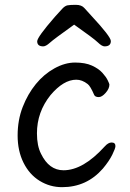

<svg xmlns="http://www.w3.org/2000/svg" viewBox="-20 -751 540 795"><path d="M237 24Q187 24 144.5 -2Q102 -28 77.5 -77Q53 -126 53 -190Q53 -254 74 -308Q95 -362 128.5 -403Q162 -444 205.5 -468Q249 -492 291 -492Q333 -492 360.5 -479.5Q388 -467 403.5 -450Q419 -433 426 -418.5Q433 -404 433 -401Q433 -384 417.5 -366.5Q402 -349 389 -349Q374 -349 370 -358Q354 -395 343 -403Q320 -421 296 -421Q243 -421 189 -357Q133 -287 133 -199Q133 -147 150 -114Q183 -46 243 -46Q324 -46 413 -144Q428 -161 442 -161Q458 -161 458 -146Q458 -137 445 -110.5Q432 -84 406 -53Q339 24 237 24ZM159 -559Q134 -559 134 -580Q134 -597 207 -681Q226 -702 237.5 -714.5Q249 -727 260 -729Q271 -731 294 -731Q318 -731 329.5 -717.5Q341 -704 359 -685Q439 -599 439 -581Q439 -559 413 -559Q402 -559 385 -575.5Q368 -592 287 -649Q203 -589 186.5 -574Q170 -559 159 -559Z"/></svg>

Font: LXGW WenKai Mono TC
Style: Bold
Weight: 700
Designer: LXGW / Fontworks Inc.
Foundry: LXGW / Fontworks Inc.
Version: Version 1.330